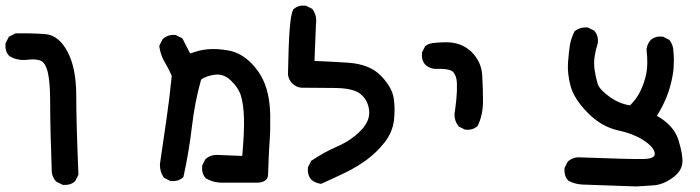

<svg xmlns="http://www.w3.org/2000/svg" viewBox="-20 -544 2540 697"><path d="M205.6 126 186 116.2 184.6 115.2 183.1 114.3Q170.4 100.1 168 81.1V80.6Q162.1 -81.1 162.1 -166Q162.1 -178.2 161.9 -189.2Q161.6 -200.2 161.4 -210.2Q161.1 -220.2 160.4 -229.2Q159.7 -238.3 158.9 -246.3Q158.2 -254.4 157.2 -261.2Q156.2 -268.1 155 -273.9Q153.8 -279.8 152.8 -284.7Q144 -316.4 128.9 -323.2Q111.8 -331.1 80.1 -327.1Q42.5 -322.8 14.6 -340.3L13.2 -341.3L12.2 -342.3Q-2.4 -358.9 0 -384.8V-386.7L1 -388.2L10.7 -407.7L12.2 -410.6L15.1 -412.1L34.7 -421.9L36.6 -422.9H39.1Q103 -423.8 146.5 -419.9Q158.7 -418.9 169.9 -413.8Q181.2 -408.7 191.2 -400.4Q201.2 -392.1 210 -380.4Q218.8 -368.7 226.6 -353.5Q256.8 -294.4 256.8 -196.3Q256.8 -100.6 264.6 87.4V89.8L263.7 92.3L253.9 111.8L252.9 113.8L251.5 114.7Q234.9 129.4 209 127H207Z M796.4 119.1Q758.3 121.1 728.5 104L727.1 103.5L726.1 102.1Q711.4 85.4 713.9 58.6V56.6L714.8 55.2L724.6 35.6L725.6 34.2L727.1 32.7Q745.6 16.6 772.9 18.6L859.4 22Q867.2 -66.4 865.7 -113.8Q864.3 -163.6 855 -195.3Q845.7 -226.1 817.4 -252.4Q790.5 -277.8 758.3 -272.5Q750 -271.5 742.7 -269.5Q735.4 -267.6 729.5 -265.4Q723.6 -263.2 718.5 -260.5Q713.4 -257.8 710 -254.9Q687 -173.3 676.8 -85Q671.4 -39.1 663.8 6.1Q656.2 51.3 646.5 95.7L645.5 99.1L643.1 101.1Q634.8 108.4 624 111.3Q613.3 114.3 600.6 113.3H598.6L597.2 112.3L577.6 102.5L575.2 101.6L573.7 99.1Q560.5 79.1 560.5 53.7V53.2V52.2Q572.3 -27.8 584 -108.9Q595.7 -188 603.5 -269Q597.7 -282.2 591.6 -293.9Q585.4 -305.7 578.6 -317.4Q573.2 -326.2 569.3 -335.4Q565.4 -344.7 562.7 -354.5Q560.1 -364.3 558.6 -374.5L558.1 -377.4L559.6 -380.4L569.3 -399.9L570.3 -401.4L571.8 -402.8Q590.3 -419.4 616.2 -417H618.2L619.6 -416L639.2 -406.2L642.1 -404.8L643.6 -401.9L670.4 -349.6Q703.1 -362.3 733.9 -365.2Q769 -368.2 811.5 -360.4Q833.5 -356 853.5 -344.7Q873.5 -333.5 891.6 -315.4Q927.2 -279.8 943.8 -232.9Q949.2 -217.3 952.9 -200.4Q956.5 -183.6 958.5 -165.8Q960.4 -147.9 960.9 -128.9Q961.9 -72.8 959 -33.7Q956.1 5.4 955.1 37.6Q954.1 69.8 953.1 90.8Q951.7 121.6 902.8 119.1Z M1143.6 123Q1125 120.6 1110.8 108.9L1110.4 108.4L1109.9 107.9Q1102.5 99.6 1099.6 88.9Q1096.7 78.1 1097.7 65.4V63.5L1098.6 62L1108.4 42.5L1109.4 40L1111.8 38.6Q1157.2 7.8 1207.5 -13.7Q1254.9 -34.7 1290 -70.3Q1322.8 -104.5 1320.3 -140.1Q1318.8 -158.2 1312 -173.1Q1305.2 -188 1292 -199.7Q1284.2 -207.5 1271.5 -212.9Q1258.8 -218.3 1241 -221.2Q1223.1 -224.1 1200.7 -224.6Q1130.9 -225.6 1074.2 -225.6H1073.7H1073.2Q1054.2 -228 1041 -241.2Q1027.8 -254.4 1025.4 -273.4V-273.9V-274.4Q1027.3 -380.9 1031.5 -436.3Q1035.6 -491.7 1043.9 -508.3L1044.9 -510.3L1046.4 -511.2Q1063 -525.9 1088.9 -523.4H1090.8L1092.3 -522.5L1111.8 -512.7L1113.8 -511.7L1115.2 -509.3Q1131.3 -486.8 1127 -456.1L1121.6 -322.8Q1175.8 -320.8 1243.7 -316.4Q1321.8 -311 1362.3 -269.5Q1402.8 -228 1409.2 -188Q1415 -149.4 1410.2 -107.4Q1404.8 -63.5 1376 -26.9Q1347.7 8.8 1312.5 35.2Q1277.3 61 1234.9 82Q1192.4 102.5 1148.4 122.1L1146 123.5Z M1666.5 -74.2 1647 -84 1645 -85 1643.6 -86.9Q1629.9 -105 1629.9 -127.9V-128.4V-129.4Q1633.8 -156.2 1636.7 -184.6Q1639.6 -212.4 1638.7 -241.7Q1637.7 -268.6 1625 -282.7Q1612.8 -295.9 1559.1 -293.9H1558.1H1557.6Q1548.3 -294.9 1540 -298.6Q1531.7 -302.2 1524.9 -308.1L1524.4 -308.6L1523.9 -309.1Q1509.3 -325.7 1511.7 -351.6V-353.5L1512.7 -355L1522.5 -374.5L1523.4 -376.5L1524.9 -377.4Q1533.7 -384.8 1550.3 -387.5Q1566.9 -390.1 1596.2 -390.6Q1653.3 -391.6 1690.4 -356.9Q1708.5 -339.4 1718.8 -317.9Q1729 -296.4 1730.5 -271Q1733.4 -224.1 1733.4 -176.8Q1733.4 -127.9 1714.8 -88.4L1713.9 -86.9L1712.4 -85.4Q1695.8 -70.8 1669.9 -73.2H1668Z M2289.6 132.8Q2120.6 127 2095.2 126Q2067.9 125 2043.9 112.3L2042.5 111.3L2041.5 109.9Q2034.2 101.6 2031.2 90.8Q2028.3 80.1 2029.3 67.4V65.4L2030.3 64L2040 44.4L2041 43L2042.5 41.5Q2061 25.4 2086.4 27.3Q2266.6 34.2 2316.9 33.2Q2357.4 32.2 2356.9 14.6Q2356.9 7.8 2353.3 0.7Q2349.6 -6.3 2341.3 -14.9Q2333 -23.4 2320.8 -31.7Q2282.2 -58.1 2225.1 -70.3Q2163.1 -84 2113.3 -134.8Q2063.5 -185.5 2051.3 -231.9Q2039.1 -277.3 2042 -317.4Q2043.5 -336.4 2045.2 -352.3Q2046.9 -368.2 2048.8 -380.4Q2051.3 -393.6 2055.4 -405.8Q2059.6 -418 2065.4 -429.7L2066.9 -431.2L2068.4 -432.6Q2074.7 -437 2081.8 -439.9Q2088.9 -442.9 2096.4 -443.8Q2104 -444.8 2112.3 -444.3H2114.3L2115.7 -443.4L2135.3 -433.6L2137.2 -432.6L2138.2 -431.2Q2152.8 -414.6 2150.4 -388.7V-387.7L2149.9 -386.7Q2142.6 -363.8 2138.7 -339.4Q2134.8 -315.4 2138.7 -289.6Q2142.6 -262.7 2149.9 -239.3Q2156.7 -218.3 2194.3 -191.4Q2230.5 -166.5 2267.1 -161.6Q2291 -184.6 2304.7 -213.4Q2319.8 -244.1 2326.2 -277.3Q2333 -310.1 2327.1 -363.3V-364.3V-365.2Q2328.1 -374.5 2331.8 -382.8Q2335.4 -391.1 2341.3 -397.9L2341.8 -398.4L2342.3 -398.9Q2358.9 -413.6 2384.8 -411.1H2386.7L2388.2 -410.2L2407.7 -400.4L2409.7 -399.4L2411.1 -397.5Q2424.8 -379.4 2424.8 -355Q2426.3 -340.3 2426.3 -326.2Q2426.3 -312 2425.3 -298.1Q2424.3 -284.2 2421.9 -270.5Q2414.6 -228.5 2398.9 -189.5Q2384.8 -155.8 2364.7 -123.5Q2426.3 -88.9 2442.9 -35.6Q2460 19.5 2457 48.3Q2455.1 64.5 2445.3 78.4Q2435.5 92.3 2418.5 103.5Q2410.2 109.4 2402.1 113.8Q2394 118.2 2385.7 121.3Q2377.4 124.5 2368.9 126.5Q2360.4 128.4 2352.1 128.9Q2321.8 130.9 2290.5 132.8H2290Z"/></svg>

Font: NaikaiFont
Style: Bold
Weight: 700
Version: Version 1.89